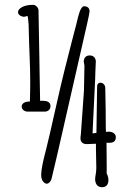

<svg xmlns="http://www.w3.org/2000/svg" viewBox="-20 -766 556 806"><path d="M431.2 -166.5C450.7 -165.5 466.3 -168.9 466.3 -189.9C466.3 -207.5 448.7 -212.9 437.5 -213.4L425.3 -212.4H424.8C423.8 -221.7 424.3 -233.4 423.8 -273.9C423.8 -288.1 423.8 -312 421.9 -397C421.9 -407.7 413.6 -418.9 401.4 -418.9C396 -418.9 389.6 -416.5 387.7 -405.8L384.8 -208L368.7 -206.1C368.7 -210.9 368.7 -216.3 375 -340.8L378.4 -412.1C378.4 -418 379.4 -424.3 379.4 -431.2C379.9 -447.8 380.4 -473.1 382.3 -509.3C381.3 -522.5 372.6 -533.2 357.4 -533.2C342.3 -533.7 332.5 -524.9 331.5 -507.8L334.5 -490.7L332.5 -385.7V-386.2L319.8 -207C319.8 -195.8 314.9 -186 320.3 -172.9C328.1 -161.1 337.9 -161.1 346.2 -161.1L382.8 -162.6C382.3 -131.8 384.3 -92.8 384.3 -61C384.3 -54.2 383.3 -39.1 381.3 -30.8C381.3 -30.8 379.4 -22.5 379.4 -14.6C379.4 1 385.3 18.6 406.7 20C429.2 21 435.5 3.9 435.1 -10.7C434.6 -29.8 427.2 -36.6 427.7 -38.6C428.2 -42 428.2 -48.3 427.2 -162.1V-167.5ZM356 -717.8C356 -731.9 348.1 -739.7 333 -739.7C325.7 -739.7 320.3 -730.5 315.4 -719.7L308.6 -697.8C307.6 -692.4 296.9 -649.9 279.8 -585.4C261.7 -515.1 238.3 -423.8 217.3 -328.1C195.3 -229.5 180.7 -167 173.8 -140.1C166.5 -112.8 161.1 -89.4 157.7 -71.8C154.8 -56.2 152.8 -41.5 152.8 -30.8C152.8 -15.1 158.2 -3.9 169.4 3.4C182.1 10.3 194.8 -4.4 197.3 -19.5C213.9 -90.8 221.7 -120.6 227.5 -147.9L346.2 -668.5C351.1 -690.9 356 -712.9 356 -717.8ZM141.6 -724.6C140.1 -734.9 129.4 -745.6 119.6 -745.6C78.6 -746.6 55.7 -729 55.7 -715.8C55.2 -703.6 68.8 -696.3 80.6 -695.3L94.2 -698.7C96.7 -699.2 98.1 -692.9 100.1 -663.6C102.5 -546.9 106.9 -501.5 106.9 -421.4C106.9 -400.4 106.4 -364.7 105.5 -339.8C104 -339.8 80.1 -341.3 72.8 -326.2C65.4 -310.5 81.1 -297.9 94.7 -297.4H165C178.7 -296.4 191.4 -304.2 191.9 -319.3C192.4 -335.9 180.7 -342.3 161.1 -342.8H148.4L146.5 -445.3L145 -537.6Z"/></svg>

Font: Amatic Mod Bold ONEptTWO
Style: Bold
Weight: 700
Designer: David Occhino Design
Foundry: David Occhino Design
Version: Version 1.2